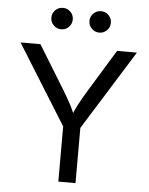

<svg xmlns="http://www.w3.org/2000/svg" viewBox="-61 -982 801 1032"><g transform="rotate(5 339.5 -466.5)"><path d="M293 0V-297.9L25.4 -727.5H132.8L276.9 -492.7Q301.3 -453.1 320.1 -417.2Q338.9 -381.3 358.9 -326.7H321.8Q341.8 -382.3 360.8 -418.7Q379.9 -455.1 402.8 -492.7L546.4 -727.5H653.3L385.7 -297.9V0ZM442.4 -816.9Q418.5 -816.9 401.4 -834Q384.3 -851.1 384.3 -875Q384.3 -898.9 401.4 -915.8Q418.5 -932.6 442.4 -932.6Q466.3 -932.6 483.2 -915.8Q500 -898.9 500 -875Q500 -851.1 483.2 -834Q466.3 -816.9 442.4 -816.9ZM236.8 -816.9Q212.9 -816.9 195.8 -834Q178.7 -851.1 178.7 -875Q178.7 -898.9 195.8 -915.8Q212.9 -932.6 236.8 -932.6Q260.7 -932.6 277.6 -915.8Q294.4 -898.9 294.4 -875Q294.4 -851.1 277.6 -834Q260.7 -816.9 236.8 -816.9Z"/></g></svg>

Font: Inter Variable
Style: Regular
Weight: 400
Designer: Rasmus Andersson
Foundry: rsms
Version: Version 4.001;git-9221beed3